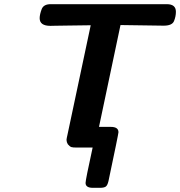

<svg xmlns="http://www.w3.org/2000/svg" viewBox="-20 -714 871 929"><path d="M171.9 -626Q171.9 -644 182.1 -670.9Q191.9 -693.8 225.1 -693.8H787.1Q831.1 -693.8 831.1 -657.2Q831.1 -634.3 822 -612.1Q813 -589.8 772 -589.8Q764.2 -589.8 563 -592.8L459 -100.1H516.1Q553.2 -100.1 553.2 -74.2Q553.2 -66.4 504.9 162.1Q500 183.1 491.5 189Q482.9 194.8 463.9 194.8H429.2Q394 194.8 394 170.9Q394 156.7 428.2 0H353Q332 0 325 -2.4Q317.9 -4.9 308.1 -16.1Q302.2 -25.9 301.8 -37.1Q301.8 -42 307.1 -64.9L418.9 -591.8Q352.1 -590.8 306.6 -590.3Q261.2 -589.8 246.1 -589.4Q231 -588.9 224.1 -588.9Q171.9 -588.9 171.9 -626Z"/></svg>

Font: CMU Sans Serif
Style: BoldOblique
Weight: 700
Italic angle: -12°
Version: Version 0.7.0